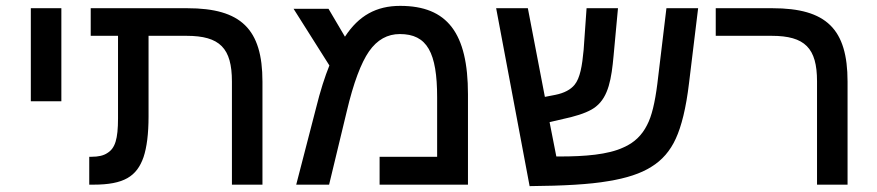

<svg xmlns="http://www.w3.org/2000/svg" viewBox="-20 -629 2987 654"><path d="M85 -284H189V-601H85Z M382 -507V-226C382 -155 372 -124 346 -108C333 -99 315 -95 292 -95H284V0H298C402 0 446 -28 469 -94C480 -127 486 -173 486 -232V-507H615C729 -507 770 -465 770 -351V0H874V-351C874 -530 801 -601 618 -601H289V-507Z M1343 -609C1262 -609 1202 -576 1155 -504L1099 -599H980L1102 -406C1087 -369 1071 -320 1056 -259L989 0H1101L1161 -249C1184 -347 1210 -415 1237 -454C1265 -494 1300 -513 1342 -513C1435 -513 1469 -450 1469 -297V-95H1273V0H1574V-308C1574 -516 1504 -609 1343 -609Z M1784 5C1900 4 1989 -1 2052 -12C2114 -22 2163 -38 2199 -61C2235 -83 2263 -115 2282 -157C2301 -198 2317 -261 2327 -346L2358 -601H2250L2219 -343C2211 -280 2200 -233 2184 -203C2167 -169 2141 -143 2104 -127C2051 -102 1971 -96 1887 -96H1875L1852 -213L1925 -230C1964 -240 1993 -252 2010 -266C2053 -300 2063 -362 2070 -439L2085 -601H1978L1968 -459C1963 -405 1956 -363 1937 -340C1924 -324 1902 -312 1872 -306L1836 -299L1778 -601H1670Z M2867 0V-351C2867 -530 2795 -601 2611 -601H2418V-507H2608C2722 -507 2763 -465 2763 -352V0Z"/></svg>

Font: Noto Sans Hebrew Droid Medium
Style: Regular
Weight: 500
Designer: Monotype Design Team
Foundry: Monotype Imaging Inc.
Version: Version 1.100